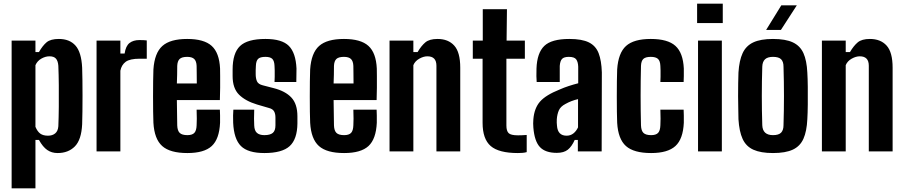

<svg xmlns="http://www.w3.org/2000/svg" viewBox="-20 -820 4900 1040"><path d="M43 200V-600H172V-538H191Q211 -573 232.5 -591Q254 -609 299 -609Q357 -609 389 -573Q421 -537 425 -453Q426 -426 426.5 -386Q427 -346 427 -301.5Q427 -257 426.5 -216Q426 -175 425 -147Q421 -63 385.5 -27Q350 9 292 9Q260 9 236 -7.5Q212 -24 191 -62H172V200ZM240 -85Q264 -85 279 -97.5Q294 -110 296 -136Q298 -184 298.5 -242Q299 -300 298.5 -358Q298 -416 296 -464Q294 -490 283 -502.5Q272 -515 248 -515Q226 -515 204 -502.5Q182 -490 172 -467V-133Q183 -107 198.5 -96Q214 -85 240 -85Z M503 0V-600H632V-530H655Q661 -571 681.5 -587Q702 -603 735 -603Q747 -603 758 -602.5Q769 -602 775 -601V-502H737Q683 -502 660.5 -485Q638 -468 632 -437V0Z M1045 -226H1171Q1172 -217 1172 -194.5Q1172 -172 1172 -155Q1168 -67 1127 -29Q1086 9 995 9Q901 9 858.5 -29Q816 -67 811 -155Q810 -177 809.5 -215.5Q809 -254 809 -297.5Q809 -341 809.5 -380Q810 -419 811 -444Q817 -533 859.5 -571Q902 -609 994 -609Q1085 -609 1126.5 -571.5Q1168 -534 1172 -449Q1172 -436 1172.5 -408Q1173 -380 1172.5 -345Q1172 -310 1171 -278H938Q938 -243 939 -209Q940 -175 940 -141Q941 -112 953.5 -100Q966 -88 995 -88Q1021 -88 1032.5 -100Q1044 -112 1045 -141Q1047 -170 1045 -226ZM994 -512Q965 -512 953 -500.5Q941 -489 940 -463Q940 -438 939.5 -415Q939 -392 938 -368H1046Q1046 -401 1045.5 -427.5Q1045 -454 1045 -463Q1044 -489 1032 -500.5Q1020 -512 994 -512Z M1412 9Q1323 9 1285 -29Q1247 -67 1243 -155Q1242 -172 1242.5 -194.5Q1243 -217 1244 -226H1357Q1356 -199 1356 -177Q1356 -155 1357 -141Q1358 -112 1372 -100Q1386 -88 1412 -88Q1443 -88 1457.5 -100Q1472 -112 1472 -141Q1472 -152 1472 -162.5Q1472 -173 1472 -183Q1472 -204 1464.5 -217Q1457 -230 1437 -235L1372 -254Q1309 -273 1274.5 -307.5Q1240 -342 1240 -408Q1240 -416 1240 -425Q1240 -434 1240 -443Q1240 -532 1280 -570.5Q1320 -609 1418 -609Q1507 -609 1544.5 -571.5Q1582 -534 1586 -449Q1586 -431 1585.5 -408Q1585 -385 1585 -376H1467Q1468 -387 1468 -404Q1468 -421 1468 -438Q1468 -455 1467 -463Q1466 -490 1455 -501Q1444 -512 1418 -512Q1389 -512 1378 -501Q1367 -490 1366 -463Q1365 -450 1365 -440Q1365 -430 1365 -419Q1365 -395 1372 -379.5Q1379 -364 1403 -358L1461 -343Q1525 -327 1558 -292Q1591 -257 1591 -190Q1591 -181 1591 -170.5Q1591 -160 1591 -151Q1590 -66 1549 -28.5Q1508 9 1412 9Z M1894 -226H2020Q2021 -217 2021 -194.5Q2021 -172 2021 -155Q2017 -67 1976 -29Q1935 9 1844 9Q1750 9 1707.5 -29Q1665 -67 1660 -155Q1659 -177 1658.5 -215.5Q1658 -254 1658 -297.5Q1658 -341 1658.5 -380Q1659 -419 1660 -444Q1666 -533 1708.5 -571Q1751 -609 1843 -609Q1934 -609 1975.5 -571.5Q2017 -534 2021 -449Q2021 -436 2021.5 -408Q2022 -380 2021.5 -345Q2021 -310 2020 -278H1787Q1787 -243 1788 -209Q1789 -175 1789 -141Q1790 -112 1802.5 -100Q1815 -88 1844 -88Q1870 -88 1881.5 -100Q1893 -112 1894 -141Q1896 -170 1894 -226ZM1843 -512Q1814 -512 1802 -500.5Q1790 -489 1789 -463Q1789 -438 1788.5 -415Q1788 -392 1787 -368H1895Q1895 -401 1894.5 -427.5Q1894 -454 1894 -463Q1893 -489 1881 -500.5Q1869 -512 1843 -512Z M2090 0V-600H2219V-538H2242Q2262 -572 2284 -590.5Q2306 -609 2350 -609Q2408 -609 2440.5 -573Q2473 -537 2473 -453V0H2344V-464Q2344 -515 2295 -515Q2274 -515 2251 -502Q2228 -489 2219 -467V0Z M2785 9Q2682 9 2638 -29Q2594 -67 2594 -155V-502H2541V-600H2595V-770H2726L2724 -600H2823V-502H2723V-140Q2723 -111 2735 -99Q2747 -87 2786 -87Q2798 -87 2808.5 -87.5Q2819 -88 2833 -89V4Q2822 7 2810 8Q2798 9 2785 9Z M2996 8Q2934 8 2904.5 -23.5Q2875 -55 2869 -129Q2868 -138 2868 -151Q2868 -164 2869 -174Q2874 -234 2905 -269.5Q2936 -305 3011 -335Q3036 -346 3060.5 -354Q3085 -362 3112 -369V-459Q3111 -485 3101 -498.5Q3091 -512 3061 -512Q3035 -512 3024.5 -501Q3014 -490 3012 -463Q3012 -455 3012 -438Q3012 -421 3012 -403.5Q3012 -386 3012 -376H2887Q2886 -384 2885.5 -407.5Q2885 -431 2886 -449Q2889 -533 2928 -571Q2967 -609 3064 -609Q3132 -609 3169.5 -590.5Q3207 -572 3222.5 -532Q3238 -492 3240 -428L3239 0H3110V-62H3093Q3077 -26 3055.5 -9Q3034 8 2996 8ZM3049 -85Q3070 -85 3085.5 -97Q3101 -109 3111 -130V-283Q3093 -279 3076 -272.5Q3059 -266 3043 -257Q3016 -243 3007 -222Q2998 -201 2996 -174Q2995 -155 2997 -139Q3001 -85 3049 -85Z M3323 -155Q3322 -177 3321.5 -215.5Q3321 -254 3321 -297.5Q3321 -341 3321.5 -380Q3322 -419 3323 -444Q3329 -533 3371 -571Q3413 -609 3505 -609Q3597 -609 3638.5 -571.5Q3680 -534 3684 -449Q3684 -431 3684 -408Q3684 -385 3683 -376H3557Q3558 -387 3558 -404Q3558 -421 3558 -438Q3558 -455 3557 -463Q3556 -490 3544 -501Q3532 -512 3505 -512Q3477 -512 3465 -501Q3453 -490 3452 -463Q3448 -301 3452 -141Q3453 -112 3465.5 -100Q3478 -88 3507 -88Q3533 -88 3544.5 -100Q3556 -112 3557 -141Q3558 -155 3558 -177Q3558 -199 3557 -226H3683Q3684 -217 3684 -194.5Q3684 -172 3684 -155Q3680 -67 3638.5 -29Q3597 9 3507 9Q3413 9 3370.5 -29Q3328 -67 3323 -155Z M3756 -695V-800H3895V-695ZM3761 0V-600H3890V0Z M4167 9Q4101 9 4061 -9Q4021 -27 4002.5 -67.5Q3984 -108 3980 -174Q3980 -197 3979 -229.5Q3978 -262 3978 -298.5Q3978 -335 3978.5 -368.5Q3979 -402 3980 -427Q3984 -492 4002.5 -532Q4021 -572 4060.5 -590.5Q4100 -609 4167 -609Q4235 -609 4274.5 -590.5Q4314 -572 4332 -532Q4350 -492 4353 -427Q4355 -396 4355.5 -349Q4356 -302 4355.5 -254Q4355 -206 4353 -174Q4350 -109 4332 -68.5Q4314 -28 4274.5 -9.5Q4235 9 4167 9ZM4167 -88Q4198 -88 4211 -101.5Q4224 -115 4224 -142Q4229 -300 4224 -459Q4224 -486 4211 -499Q4198 -512 4167 -512Q4138 -512 4124 -499Q4110 -486 4109 -459Q4104 -300 4109 -142Q4111 -88 4167 -88ZM4130 -658 4212 -791H4296L4210 -658Z M4432 0V-600H4561V-538H4584Q4604 -572 4626 -590.5Q4648 -609 4692 -609Q4750 -609 4782.5 -573Q4815 -537 4815 -453V0H4686V-464Q4686 -515 4637 -515Q4616 -515 4593 -502Q4570 -489 4561 -467V0Z"/></svg>

Font: Big Shoulders Display ExtraBold
Style: Regular
Weight: 800
Designer: Patric King
Foundry: XO Type Co
Version: Version 1.000; ttfautohint (v1.8.2)